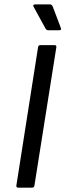

<svg xmlns="http://www.w3.org/2000/svg" viewBox="-20 -862 301 882"><path d="M201.2 -723.1Q192.9 -723.1 188 -732.9L133.8 -832Q131.3 -835.9 133.8 -838.9Q136.2 -841.8 141.1 -841.8H210Q217.8 -841.8 222.2 -832L259.8 -732.9Q263.2 -723.1 252 -723.1ZM64 0Q53.7 0 55.2 -9.8L154.8 -645Q156.2 -654.8 166 -654.8H230Q240.2 -654.8 238.8 -645L138.2 -9.8Q136.7 0 127.9 0Z"/></svg>

Font: Sofia Sans
Style: Italic
Weight: 400
Italic angle: -9°
Designer: Botio Nikoltchev, Ani Petrova
Foundry: lettersoup
Version: Version 4.100